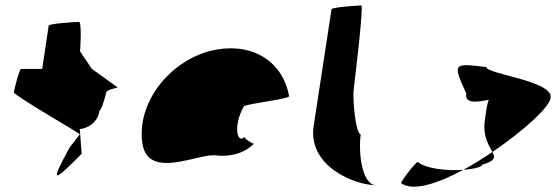

<svg xmlns="http://www.w3.org/2000/svg" viewBox="-20 -723 2056 710"><path d="M31 -382C29 -371 283 -226 275 -226L237 -177C159 -34 181 -54 282 -154L275 -246C291 -246 340 -261 348 -314C355 -314 371 -371 373 -382C375 -392 422 -400 415 -400L320 -468L276 -533C277 -540 283 -642 272 -642C261 -642 161 -636 160 -628L136 -468H58C51 -468 33 -392 31 -382Z M506 -196C525 -52 719 -160 781 -148C830 -144 877 -152 919 -191C911 -193 881 -212 884 -217C858 -188 840 -257 882 -330C896 -340 1057 -358 1049 -368C1023 -506 900 -570 758 -535C601 -493 487 -341 506 -196ZM884 -218C884 -218 884 -217 884 -217C884 -217 884 -218 884 -218ZM920 -192C920 -192 919 -191 919 -191C921 -191 921 -191 920 -190Z M1140 -258C1117 -108 1292 -38 1372 -38C1316 -38 1305 -167 1314 -226C1295 -227 1283 -361 1288 -394C1289 -401 1326 -703 1316 -703C1306 -703 1207 -696 1206 -689Z M1463 -46C1505 -14 1597 -43 1693 -95C1634 -91 1557 -98 1525 -124C1517 -124 1465 -56 1463 -46ZM1704 -378C1698 -340 1739 -344 1787 -354C1780 -333 1777 -306 1773 -279C1764 -218 1789 -184 1801 -161C1916 -239 2015 -329 2016 -362C2026 -424 1775 -450 1779 -475C1655 -490 1653 -490 1704 -378ZM1693 -95C1732 -98 1762 -105 1763 -114C1811 -128 1812 -140 1801 -161C1765 -137 1729 -114 1693 -95Z"/></svg>

Font: Ampere
Style: Ita
Weight: 400
Version: Version 1